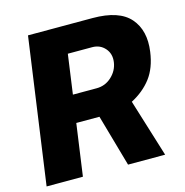

<svg xmlns="http://www.w3.org/2000/svg" viewBox="-109 -844 910 945"><g transform="rotate(-15 346.5 -371.0)"><path d="M428 0 353 -264H235L198 0H13L117 -742H446Q581 -742 636.5 -678Q692 -614 677 -508Q666 -428 627.5 -377.5Q589 -327 526 -294L617 0ZM407 -604H283L255 -403H376Q420 -403 452.5 -433Q485 -463 491 -505Q497 -547 472 -575.5Q447 -604 407 -604Z"/></g></svg>

Font: Morrison ExtraBold
Style: Regular
Weight: 800
Designer: Pablo Impallari, Rodrigo Fuenzalida (Modified by Dan O. Williams)
Version: Version 0.03;June 6, 2019;FontCreator 11.5.0.2425 64-bit; tt